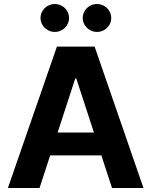

<svg xmlns="http://www.w3.org/2000/svg" viewBox="-20 -940 758 960"><path d="M19.5 0 264.6 -707H453.1L697.3 0H540L486.8 -163.1H231L177.7 0ZM449.7 -277.3 361.3 -547.9H356.4L268.1 -277.3ZM182.6 -849.6Q182.6 -868.7 192.1 -884.8Q201.7 -900.9 218.3 -910.4Q234.9 -919.9 253.9 -919.9Q273.4 -919.9 289.8 -910.4Q306.2 -900.9 315.7 -884.8Q325.2 -868.7 325.2 -849.6Q325.2 -831.1 315.7 -815.2Q306.2 -799.3 289.8 -789.8Q273.4 -780.3 253.9 -780.3Q234.9 -780.3 218.5 -789.8Q202.1 -799.3 192.4 -815.4Q182.6 -831.5 182.6 -849.6ZM393.6 -849.6Q393.6 -868.7 403.1 -884.8Q412.6 -900.9 429.2 -910.4Q445.8 -919.9 464.8 -919.9Q484.4 -919.9 500.7 -910.4Q517.1 -900.9 526.6 -884.8Q536.1 -868.7 536.1 -849.6Q536.1 -831.1 526.6 -815.2Q517.1 -799.3 500.7 -789.8Q484.4 -780.3 464.8 -780.3Q445.8 -780.3 429.4 -789.8Q413.1 -799.3 403.3 -815.4Q393.6 -831.5 393.6 -849.6Z"/></svg>

Font: WEMIX Pretendard
Style: Bold
Weight: 700
Designer: Base glyphs from Inter by Rasmus Andersson; Hangeul glyphs from Noto Sans CJK(Source Han Sans) by Jang Soo-young and Kan
Foundry: Kil Hyung-jin
Version: Version 1.000